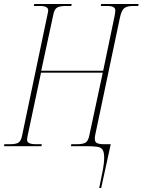

<svg xmlns="http://www.w3.org/2000/svg" viewBox="-40 -734 716 964"><path d="M458 210Q470 154 476.5 119Q483 84 483 57Q483 31 475.5 18.5Q468 6 448.5 3Q429 0 394 0H316L318 -10H348Q377 -10 390 -18.5Q403 -27 408 -52L476 -369H166L98 -49Q96 -39 96 -31Q96 -10 140 -10H170L168 0H-20L-18 -10H11Q40 -10 52.5 -18Q65 -26 70 -49L198 -659Q200 -667 201 -673Q202 -679 202 -682Q202 -704 161 -704H130L132 -714H320L318 -704H289Q261 -704 247 -696Q233 -688 228 -662L167 -379H478L535 -652Q539 -672 539 -682Q539 -704 499 -704H466L468 -714H656L654 -704H627Q599 -704 584.5 -693.5Q570 -683 562 -645L438 -56Q437 -51 436.5 -47Q436 -43 436 -38Q436 -19 449 -14.5Q462 -10 478 -10H516L468 210Z"/></svg>

Font: Noto Serif Display ExtraCondensed Thin
Style: Italic
Weight: 100
Width: 2
Italic angle: -12°
Designer: Monotype Design Team
Foundry: Monotype Imaging Inc.
Version: Version 2.009